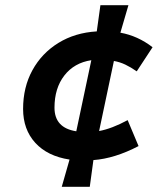

<svg xmlns="http://www.w3.org/2000/svg" viewBox="-20 -685 620 740"><path d="M218 35 248 -70Q163 -83 116 -134.5Q69 -186 69 -265Q69 -349 105 -414.5Q141 -480 205 -519.5Q269 -559 353 -564L367 -665H475L444 -559Q511 -547 568 -503L507 -410Q484 -426 463 -436Q442 -446 419 -450L362 -180Q411 -189 472 -222L514 -122Q422 -74 340 -68L326 35ZM274 -179 332 -453Q266 -443 228 -394Q190 -345 190 -270Q190 -192 274 -179Z"/></svg>

Font: Sometype Mono
Style: Bold Italic
Weight: 700
Italic angle: -12°
Monospace: yes
Designer: Ryoichi Tsunekawa
Foundry: Dharma Type
Version: Version 1.000; ttfautohint (v1.8.3)